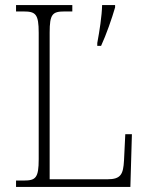

<svg xmlns="http://www.w3.org/2000/svg" viewBox="-20 -734 583 754"><path d="M43 0H492L498 -207H472L467 -104C464 -50 455 -30 402 -30H175V-606C175 -679 186 -689 234 -689H264V-714H43V-689H72C120 -689 132 -679 132 -605V-109C132 -35 120 -25 73 -25H43ZM362 -565V-554H377C397 -597 420 -663 432 -705V-714H381C380 -671 371 -613 362 -565Z"/></svg>

Font: Noto Serif Hebrew SemiCondensed ExtraLight
Style: Regular
Weight: 200
Width: 4
Designer: Monotype Design Team
Foundry: Monotype Imaging Inc.
Version: Version 2.004